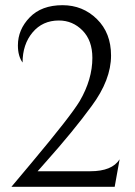

<svg xmlns="http://www.w3.org/2000/svg" viewBox="-20 -720 520 740"><path d="M24 0 102 -93Q252 -272 287 -330Q336 -414 336 -497Q336 -564 298 -602.5Q260 -641 207 -641Q144 -641 105.5 -595Q67 -549 67 -479Q49 -504 49 -545Q49 -606 94.5 -653Q140 -700 221 -700Q299 -700 353.5 -646.5Q408 -593 408 -506Q408 -412 333 -311Q263 -215 155 -94L125 -60H328Q412 -60 441 -106L422 0Z"/></svg>

Font: Bellefair
Style: Regular
Weight: 400
Designer: Nick Shinn, Liron Lavi Turkenic
Foundry: Shinntype
Version: Version 1.003;PS 001.003;hotconv 1.0.88;makeotf.lib2.5.64775